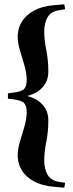

<svg xmlns="http://www.w3.org/2000/svg" viewBox="-20 -760 340 896"><path d="M17 -299.5V-324.5L39.5 -327.5Q80 -332 92.2 -344.5Q104.5 -357 104.5 -385.5Q104.5 -418.5 94 -454.5Q83.5 -490.5 73 -525.2Q62.5 -560 62.5 -589Q62.5 -627 81.5 -658.2Q100.5 -689.5 138 -710.2Q175.5 -731 230 -735.5L280 -740L284 -717L257 -712.5Q217.5 -706.5 202 -679.5Q186.5 -652.5 186.5 -614Q186.5 -573 196 -526.5Q205.5 -480 205.5 -425.5Q205.5 -380 175.8 -349.5Q146 -319 93 -309V-315Q146 -305 175.8 -274.5Q205.5 -244 205.5 -199Q205.5 -144.5 196 -97.8Q186.5 -51 186.5 -10Q186.5 28.5 202 55.5Q217.5 82.5 257 89L284 93L280 116L230 111.5Q175.5 106.5 138 86.2Q100.5 66 81.5 34.2Q62.5 2.5 62.5 -35Q62.5 -64.5 73 -99Q83.5 -133.5 94 -169.5Q104.5 -205.5 104.5 -238Q104.5 -267 92.2 -279.2Q80 -291.5 39.5 -297Z"/></svg>

Font: Newsreader 60pt ExtraBold
Style: Regular
Weight: 800
Designer: Hugues Gentile
Foundry: Production Type
Version: Version 1.003